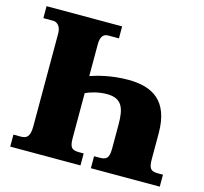

<svg xmlns="http://www.w3.org/2000/svg" viewBox="-103 -830 1005 945"><g transform="rotate(15 399.0 -357.0)"><path d="M385 0V-61H362C324 -61 313 -72 313 -121V-349C333 -359 376 -373 420 -373C499 -373 514 -324 514 -243V-121C514 -68 499 -61 462 -61H438V0H789V-61H764C727 -61 716 -72 716 -121V-252C716 -418 628 -468 503 -468C418 -468 348 -448 313 -436V-599C313 -636 327 -653 351 -653H406V-714H21V-653H72C90 -653 111 -636 111 -600V-125C111 -69 91 -61 63 -61H27V0Z"/></g></svg>

Font: UArctic Serif Black
Style: Regular
Weight: 900
Designer: Customization by Puisto advertising & original work Monotype Design Team
Foundry: Monotype Imaging Inc.
Version: Version 2.004